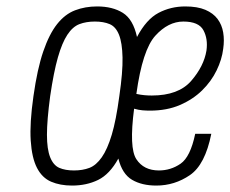

<svg xmlns="http://www.w3.org/2000/svg" viewBox="-20 -567 716 597"><path d="M84 -268Q72 -184 75.5 -130Q79 -76 95 -45Q111 -14 139 -2Q167 10 204 10Q249 10 285 -7.5Q321 -25 348 -74Q360 -26 390.5 -8Q421 10 466 10Q523 10 570.5 -22.5Q618 -55 637 -151H587Q572 -79 541.5 -58Q511 -37 474 -37Q427 -37 404 -72Q381 -107 397 -229Q411 -225 423 -224Q435 -223 446 -223Q499 -223 539.5 -240.5Q580 -258 608.5 -286Q637 -314 653.5 -348Q670 -382 674 -415Q678 -442 674 -466Q670 -490 656.5 -508Q643 -526 618.5 -536.5Q594 -547 556 -547Q511 -547 473 -527Q435 -507 406 -452Q394 -507 362 -527Q330 -547 282 -547Q245 -547 213.5 -535Q182 -523 157.5 -492Q133 -461 114.5 -407Q96 -353 84 -268ZM136 -268Q147 -343 160 -388.5Q173 -434 189.5 -459Q206 -484 227 -492Q248 -500 275 -500Q302 -500 321 -492Q340 -484 350 -459Q360 -434 361 -388.5Q362 -343 351 -268Q341 -193 327.5 -148Q314 -103 296.5 -78Q279 -53 258 -45Q237 -37 210 -37Q183 -37 164.5 -45Q146 -53 136 -78Q126 -103 126 -148Q126 -193 136 -268ZM550 -500Q598 -500 612.5 -473Q627 -446 622 -410Q614 -361 574.5 -315.5Q535 -270 452 -270Q441 -270 429.5 -271Q418 -272 404 -275Q423 -412 463 -456Q503 -500 550 -500Z"/></svg>

Font: Secuela Light
Style: Italic
Weight: 300
Italic angle: -8°
Designer: Fernando Haro
Foundry: deFharo
Version: Version 1.708